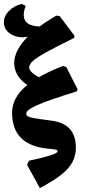

<svg xmlns="http://www.w3.org/2000/svg" viewBox="-32 -786 437 987"><path d="M103 -203Q103 -193 111 -188Q119 -183 144.5 -178.5Q170 -174 231 -166Q358 -151 358 -27Q358 14 340.5 47Q323 80 283.5 111.5Q244 143 173 181L107 61L117 40Q185 26 224.5 13.5Q264 1 264 -8Q264 -14 257.5 -16Q251 -18 232 -20Q129 -27 79.5 -73.5Q30 -120 30 -207Q30 -285 108 -349Q41 -395 41 -463Q41 -526 111 -598L90 -594Q45 -594 16.5 -615.5Q-12 -637 -12 -672Q-12 -703 13 -729Q38 -755 79 -766L100 -756Q90 -730 90 -709Q90 -652 172 -650Q211 -679 258 -706L275 -703L351 -602L349 -591Q249 -542 200.5 -514.5Q152 -487 135 -470.5Q118 -454 118 -439Q118 -416 168 -389Q217 -418 292 -447L309 -441L367 -327L362 -316Q213 -270 158 -245Q103 -220 103 -203Z"/></svg>

Font: Alegreya ExtraBold
Style: Regular
Weight: 800
Designer: Juan Pablo del Peral
Foundry: Huerta Tipografica
Version: Version 2.007; ttfautohint (v1.6)